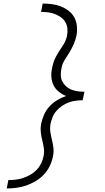

<svg xmlns="http://www.w3.org/2000/svg" viewBox="-20 -865 590 1080"><path d="M18 195 27 148Q48 148 68.5 145.5Q89 143 110 136Q131 129 150.5 118Q170 107 185.5 91Q201 75 211 55Q221 35 225 14Q230 -9 226.5 -32Q223 -55 217.5 -76.5Q212 -98 209.5 -121Q207 -144 211 -168Q217 -194 227.5 -219Q238 -244 257 -265Q276 -286 300.5 -301Q325 -316 352 -325Q329 -334 310.5 -349Q292 -364 281.5 -385Q271 -406 269 -431Q267 -456 273 -482Q276 -498 281 -514Q286 -530 294 -545Q302 -560 311 -574.5Q320 -589 330 -603.5Q340 -618 347 -633Q354 -648 357 -664Q361 -685 359 -705Q357 -725 347.5 -741Q338 -757 322.5 -768Q307 -779 289 -786Q271 -793 251.5 -795.5Q232 -798 211 -798L220 -845Q247 -845 273.5 -841.5Q300 -838 323.5 -828.5Q347 -819 367 -803.5Q387 -788 398.5 -766Q410 -744 412.5 -717.5Q415 -691 410 -664Q405 -641 395 -617.5Q385 -594 371.5 -572Q358 -550 344 -528Q330 -506 326 -482Q322 -463 322 -443.5Q322 -424 330 -408Q338 -392 351 -380Q364 -368 381 -361Q398 -354 417 -351.5Q436 -349 455 -349L445 -301Q426 -301 406 -298.5Q386 -296 367 -289Q348 -282 330 -270Q312 -258 298 -242Q284 -226 276 -206.5Q268 -187 264 -168Q260 -144 263.5 -121.5Q267 -99 272.5 -77Q278 -55 280.5 -32Q283 -9 278 14Q273 41 260.5 67.5Q248 94 227.5 116Q207 138 181 153.5Q155 169 127.5 178.5Q100 188 72.5 191.5Q45 195 18 195Z"/></svg>

Font: Lode Dark Term
Style: Italic
Weight: 400
Italic angle: -11°
Monospace: yes
Designer: Belleve Invis
Foundry: Belleve Invis
Version: Version 29.2.0